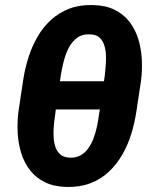

<svg xmlns="http://www.w3.org/2000/svg" viewBox="-20 -741 618 771"><path d="M353 -720.7Q403.8 -719.7 439.9 -701.9Q476.1 -684.1 499.5 -654.1Q522.9 -624 534.9 -585.4Q546.9 -546.9 549.3 -503.9Q551.8 -460.9 546.4 -417.5L527.8 -294.4Q521 -248 507.1 -203.1Q493.2 -158.2 470.7 -119.4Q448.2 -80.6 416.7 -51Q385.3 -21.5 343.5 -5.4Q301.8 10.7 248.5 9.8Q197.3 8.8 160.9 -9Q124.5 -26.9 101.1 -56.9Q77.6 -86.9 65.4 -125.7Q53.2 -164.6 51 -207.8Q48.8 -251 54.2 -293.9L72.8 -417.5Q79.6 -463.9 93.8 -508.8Q107.9 -553.7 130.1 -592.5Q152.3 -631.3 184.3 -660.6Q216.3 -689.9 258.1 -706.1Q299.8 -722.2 353 -720.7ZM343.8 -603Q311 -605 289.6 -589.1Q268.1 -573.2 255.1 -547.1Q242.2 -521 235.1 -491.9Q228 -462.9 224.1 -438L220.7 -414.6H397.5L400.9 -438.5Q402.3 -454.1 404.3 -475.1Q406.2 -496.1 405.5 -517.8Q404.8 -539.6 398.9 -558.6Q393.1 -577.6 379.9 -589.8Q366.7 -602.1 343.8 -603ZM258.3 -107.9Q284.2 -106.4 303 -116.9Q321.8 -127.4 334.7 -145.8Q347.7 -164.1 356 -186.5Q364.3 -209 369.1 -231.9Q374 -254.9 376.5 -274.4L380.9 -301.3H204.1L200.7 -274.4Q198.2 -258.8 196.3 -237.8Q194.3 -216.8 195.1 -194.6Q195.8 -172.4 201.7 -153.3Q207.5 -134.3 220.9 -121.8Q234.4 -109.4 258.3 -107.9Z"/></svg>

Font: Roboto ExtraBold
Style: Italic
Weight: 800
Designer: Christian Robertson
Foundry: Google
Version: Version 3.009; 2024